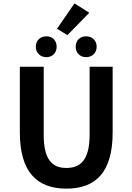

<svg xmlns="http://www.w3.org/2000/svg" viewBox="-20 -1108 788 1142"><path d="M511 -1032 423 -1088 319 -937 381 -899ZM256 -768C293 -768 317 -795 317 -830C317 -866 293 -892 256 -892C218 -892 193 -866 193 -830C193 -795 218 -768 256 -768ZM492 -768C530 -768 555 -795 555 -830C555 -866 530 -892 492 -892C455 -892 430 -866 430 -830C430 -795 455 -768 492 -768ZM375 14C549 14 650 -83 650 -320V-711H513V-307C513 -158 460 -109 375 -109C290 -109 240 -158 240 -307V-711H98V-320C98 -83 202 14 375 14Z"/></svg>

Font: Spoqa Han Sans Neo Bold
Style: Bold
Weight: 700
Designer: [Spoqa Han Sans Neo] Dong-huui Kim  Younghwa Kang  Yujin Lee  [Noto Sans] Ryoko NISHIZUKA  (kana & ideographs); Paul D. 
Foundry: Spoqa (http://www.spoqa-han-sans.com)
Version: Version 1.100;hotconv 1.0.109;makeotfexe 2.5.65596